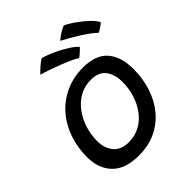

<svg xmlns="http://www.w3.org/2000/svg" viewBox="-217 -895 1037 1037"><g transform="rotate(-45 301.0 -377.0)"><path d="M238.5 15.4Q134.6 15.4 83.8 -37.1Q33.1 -89.6 33.1 -176.6Q33.1 -251.6 56 -316.7Q78.9 -381.8 122 -430.7Q165 -479.6 225.2 -507.2Q285.4 -534.9 359.9 -534.9Q457.6 -534.9 502.6 -482.2Q547.6 -429.4 547.6 -337.4Q547.6 -263.6 526.8 -199.7Q506 -135.8 466 -87.4Q426 -38.9 368.7 -11.8Q311.4 15.4 238.5 15.4ZM250.2 -74.1Q298.4 -74.1 336.5 -95.3Q374.6 -116.6 401.4 -152.8Q428.1 -188.9 442.2 -234.4Q456.2 -279.8 456.2 -328.2Q456.2 -386.2 429.2 -422.1Q402.1 -458.1 343 -458.1Q294.5 -458.1 255.7 -436.2Q216.9 -414.2 189.6 -377.1Q162.2 -340 147.7 -294Q133.1 -247.9 133.1 -200Q133.1 -145.2 162.4 -109.7Q191.6 -74.1 250.2 -74.1ZM237.2 -728.2Q247.8 -726.4 272.1 -717.2Q296.3 -708.1 325.9 -693.7Q355.6 -679.2 383 -661.6Q410.4 -643.9 427.1 -625.7Q423.2 -620.8 413.5 -612Q403.8 -603.2 394.6 -595.3Q385.4 -587.4 381.6 -585.4Q367.1 -595.2 341 -607.1Q314.9 -618.9 283.8 -631Q252.7 -643.1 222.6 -653.4Q192.5 -663.7 170.1 -669.7Q174 -675.2 184.5 -685.5Q194.9 -695.7 209 -707.2Q223.1 -718.8 237.2 -728.2ZM446.2 -768.7Q454.8 -766.4 475.2 -754.2Q495.5 -742 520.2 -723.6Q544.9 -705.2 567 -683.8Q589.1 -662.2 601.6 -640.6Q595 -633.9 584.8 -626.7Q574.6 -619.5 565.7 -614Q556.9 -608.6 553.1 -607.1Q540.9 -619.4 519.5 -635.3Q498.1 -651.1 472.3 -667.5Q446.6 -683.9 421 -698.6Q395.4 -713.3 375.2 -723.4Q381.9 -730.6 402.3 -744.7Q422.8 -758.8 446.2 -768.7Z"/></g></svg>

Font: Grandstander Thin
Style: Italic
Weight: 100
Italic angle: -15°
Designer: Tyler Finck
Foundry: Etcetera Type Co
Version: Version 1.200